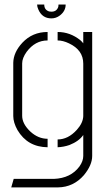

<svg xmlns="http://www.w3.org/2000/svg" viewBox="-20 -644 463 841"><path d="M142.6 -624H173.8Q173.8 -600.6 195.3 -593.8Q201.2 -592.8 205.1 -592.8Q228.5 -592.8 235.4 -614.3Q236.3 -620.1 236.3 -624H267.6Q267.6 -595.7 242.2 -576.2Q225.6 -563.5 205.1 -563.5Q164.1 -563.5 147.5 -603.5Q142.6 -614.3 142.6 -624ZM29.3 176.8 40 139.6H215.8Q290 136.7 328.1 85Q344.7 61.5 344.7 39.1V-52.7Q326.2 -25.4 284.2 -8.8Q258.8 0 232.4 1V-33.2Q278.3 -33.2 316.4 -75.2Q343.8 -105.5 344.7 -135.7V-365.2Q344.7 -424.8 282.2 -454.1Q255.9 -466.8 232.4 -466.8V-503.9Q287.1 -503.9 332 -467.8Q340.8 -460 344.7 -454.1V-503.9H383.8V39.1Q383.8 79.1 347.7 123Q301.8 175.8 234.4 176.8ZM38.1 -135.7V-369.1Q39.1 -415 78.1 -457Q122.1 -503.9 188.5 -503.9V-466.8Q133.8 -466.8 96.7 -417Q77.1 -389.6 77.1 -366.2V-136.7Q77.1 -101.6 113.3 -67.4Q147.5 -36.1 188.5 -36.1V1Q100.6 0 56.6 -74.2Q38.1 -107.4 38.1 -135.7Z"/></svg>

Font: Post No Bills Jaffna Light
Style: Regular
Weight: 300
Designer: Kosala Senevirathne, Siva Puranthara, Lasantha Premarathna, Tharique Azeez
Foundry: Mooniak
Version: Version 1.220 ; ttfautohint (v1.6)